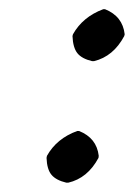

<svg xmlns="http://www.w3.org/2000/svg" viewBox="-20 -434 290 415"><path d="M136.7 -356 137.7 -359.9Q158.7 -397.5 203.1 -414.1H207Q245.1 -398.9 249.5 -359.9L248.5 -356Q225.1 -312 183.1 -301.8H179.2Q156.7 -307.1 147.2 -319.1Q137.7 -331.1 136.7 -356ZM80.6 -92.8 81.5 -97.2Q102.5 -134.8 147 -150.9H150.9Q189 -135.7 193.4 -97.2L192.9 -92.8Q169.4 -48.8 127.4 -39.1H123.5Q101.1 -44.4 91.3 -56.2Q81.5 -67.9 80.6 -92.8Z"/></svg>

Font: Linux Biolinum O
Style: Italic
Weight: 400
Italic angle: -12°
Designer: Philipp H. Poll
Foundry: Philipp H. Poll
Version: Version 1.1.3